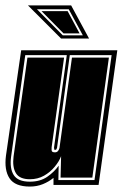

<svg xmlns="http://www.w3.org/2000/svg" viewBox="-30 -681 452 707"><path d="M80 6Q25 6 5 -24.5Q-15 -55 -8 -108L48 -496H402L333 0H167V-26Q150 -12 128 -3Q106 6 80 6ZM80 -12Q118 -12 144 -30Q170 -48 186 -71L185 -18H318L381 -478H227L180 -137L178 -132Q177 -129 172 -129Q169 -129 169 -138L216 -478H63L11 -105Q5 -61 20.5 -36.5Q36 -12 80 -12ZM80 -21Q42 -21 28.5 -43.5Q15 -66 20 -105L71 -469H206L160 -138Q159 -126 162 -123Q165 -120 172 -120Q180 -120 184 -125.5Q188 -131 189 -136L235 -469H371L310 -27H193L195 -106Q188 -87 171.5 -67Q155 -47 132 -34Q109 -21 80 -21ZM232 -661 298 -539H195L73 -661ZM275 -551 223 -647H106L201 -551ZM263 -558H204L123 -640H219Z"/></svg>

Font: Alumni Sans Collegiate One SC
Style: Italic
Weight: 400
Italic angle: -8°
Designer: Robert E. Leuschke
Foundry: Robert E. Leuschke
Version: Version 1.100